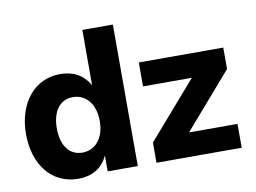

<svg xmlns="http://www.w3.org/2000/svg" viewBox="-79 -844 1294 972"><g transform="rotate(-10 568.5 -358.5)"><path d="M250 11.2C317.9 11.2 372.6 -19 400.4 -79.6H401.4V0H556.2V-727.5H399.4V-445.3H398.4C365.7 -500.5 315.4 -526.9 248.5 -526.9C117.7 -526.9 26.9 -416.5 26.9 -258.3C26.9 -96.2 115.2 11.2 250 11.2ZM292.5 -115.7C227.1 -115.7 185.5 -168.5 185.5 -258.3C185.5 -348.1 227.1 -400.9 292.5 -400.9C360.4 -400.9 406.2 -344.7 406.2 -258.3C406.2 -171.9 360.4 -115.7 292.5 -115.7ZM652.3 0H1090.3V-122.6H842.3V-124L1086.4 -405.3V-515.6H652.3V-392.6H901.9V-391.1L652.3 -104Z"/></g></svg>

Font: Raveo Display
Style: Bold
Weight: 700
Designer: Jakub Foglar, Rasmus Andersson (Inter)
Foundry: Jakubfoglar.com
Version: Version 1.100;Glyphs 3.2.3 (3260)